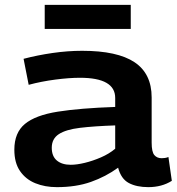

<svg xmlns="http://www.w3.org/2000/svg" viewBox="-20 -760 730 790"><path d="M39 -144Q39 -214 82.5 -250Q126 -286 217.5 -300.5Q309 -315 454 -320V-357Q454 -440 309 -440Q265 -440 207.5 -432.5Q150 -425 98 -411L77 -518Q134 -533 196.5 -542Q259 -551 318 -551Q463 -551 533.5 -504Q604 -457 604 -359V-173Q604 -135 615 -122Q626 -109 645 -109Q651 -109 658.5 -110Q666 -111 673 -114L687 -16Q646 10 590 10Q542 10 510 -7Q478 -24 466 -70Q415 -33 354 -11.5Q293 10 214 10Q165 10 125.5 -6Q86 -22 62.5 -56Q39 -90 39 -144ZM193 -152Q193 -117 214 -99.5Q235 -82 271 -82Q296 -82 329 -90Q362 -98 395.5 -112.5Q429 -127 454 -148V-244Q367 -241 309 -234Q251 -227 222 -208Q193 -189 193 -152ZM164 -641V-740H518V-641Z"/></svg>

Font: Georama Extended SemiBold
Style: Regular
Weight: 600
Width: 7
Designer: Jean-Baptiste Levee
Foundry: Production Type
Version: Version 1.000